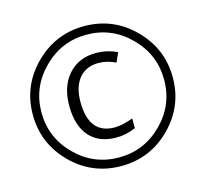

<svg xmlns="http://www.w3.org/2000/svg" viewBox="-105 -844 1043 973"><g transform="rotate(-15 416.0 -357.0)"><path d="M416 -724.1Q567.4 -724.1 675.3 -616.2Q783.2 -508.3 783.2 -356.9Q783.2 -206.1 675.8 -98.1Q568.4 9.8 416 9.8Q263.7 9.8 156.2 -98.1Q48.8 -206.1 48.8 -356.9Q48.8 -508.3 156.7 -616.2Q264.6 -724.1 416 -724.1ZM416 -35.2Q548.3 -35.2 643.1 -129.9Q737.8 -224.6 737.8 -356.9Q737.8 -489.7 642.8 -584.5Q547.9 -679.2 416 -679.2Q283.7 -679.2 189 -584Q94.2 -488.8 94.2 -356.9Q94.2 -224.6 189 -129.9Q283.7 -35.2 416 -35.2ZM530.8 -209V-158.2Q481 -136.2 429.2 -136.2Q337.4 -136.2 288.1 -192.9Q238.8 -249.5 238.8 -354Q238.8 -454.6 293 -515.9Q347.2 -577.1 438 -577.1Q495.6 -577.1 548.8 -551.8L526.9 -502.9Q481.9 -524.9 438 -524.9Q372.1 -524.9 335.4 -480.5Q298.8 -436 298.8 -357.9Q298.8 -188 434.1 -188Q473.6 -188 530.8 -209Z"/></g></svg>

Font: Droid Sans TV
Style: Regular
Weight: 300
Version: Version 1.00